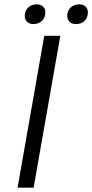

<svg xmlns="http://www.w3.org/2000/svg" viewBox="-20 -865 425 885"><path d="M184 -700H258L135 0H61ZM94 -791Q94 -815 109.5 -830Q125 -845 150 -845Q167 -845 178 -835Q189 -825 189 -809Q189 -784 173.5 -769Q158 -754 133 -754Q116 -754 105 -764.5Q94 -775 94 -791ZM290 -792Q290 -815 305.5 -830Q321 -845 346 -845Q363 -845 374 -835Q385 -825 385 -809Q385 -784 370 -769Q355 -754 330 -754Q312 -754 301 -764.5Q290 -775 290 -792Z"/></svg>

Font: Sarabun Light
Style: Italic
Weight: 300
Italic angle: -10°
Designer: Suppakit Chalermlarp | Katatrad Co.,Ltd.
Foundry: Cadson Demak Co.,Ltd.
Version: Version 1.000; ttfautohint (v1.6)